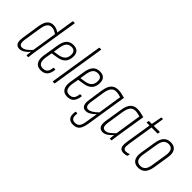

<svg xmlns="http://www.w3.org/2000/svg" viewBox="-2 -1393 2297 2297"><g transform="rotate(45 1146.0 -245.0)"><path d="M99 6Q59 6 42 -24Q25 -54 35 -122L70 -350Q83 -426 113 -456.5Q143 -487 189 -487Q215 -487 241 -477Q267 -467 289 -450L283 -416Q261 -434 237 -444Q213 -454 191 -454Q169 -454 152.5 -444.5Q136 -435 123.5 -412Q111 -389 104 -346L69 -124Q61 -71 72 -49.5Q83 -28 110 -28Q137 -28 169 -50.5Q201 -73 233 -112L230 -77Q196 -36 163.5 -15Q131 6 99 6ZM220 0Q215 0 215 -6Q217 -28 220.5 -54Q224 -80 226 -96V-99L317 -677Q318 -683 324 -683H346Q352 -683 351 -677L261 -114Q256 -82 252.5 -55Q249 -28 247 -6Q247 0 242 0Z M460 6Q402 6 376.5 -33.5Q351 -73 362 -146L394 -344Q406 -418 438 -452.5Q470 -487 527 -487Q573 -487 598 -462.5Q623 -438 623 -391Q623 -327 590 -290Q557 -253 487 -243L411 -231L396 -146Q388 -86 404.5 -57Q421 -28 462 -28Q502 -28 522 -50Q542 -72 547 -121Q548 -126 553 -126H574Q581 -126 580 -120Q573 -56 544 -25Q515 6 460 6ZM416 -264 481 -274Q537 -283 563 -310.5Q589 -338 589 -388Q589 -454 524 -454Q483 -454 460 -427.5Q437 -401 428 -342Z M663 0Q657 0 658 -6L764 -677Q765 -683 771 -683H793Q796 -683 797.5 -682Q799 -681 798 -677L692 -6Q691 0 685 0Z M908 6Q850 6 824.5 -33.5Q799 -73 810 -146L842 -344Q854 -418 886 -452.5Q918 -487 975 -487Q1021 -487 1046 -462.5Q1071 -438 1071 -391Q1071 -327 1038 -290Q1005 -253 935 -243L859 -231L844 -146Q836 -86 852.5 -57Q869 -28 910 -28Q950 -28 970 -50Q990 -72 995 -121Q996 -126 1001 -126H1022Q1029 -126 1028 -120Q1021 -56 992 -25Q963 6 908 6ZM864 -264 929 -274Q985 -283 1011 -310.5Q1037 -338 1037 -388Q1037 -454 972 -454Q931 -454 908 -427.5Q885 -401 876 -342Z M1283 -487Q1315 -487 1342 -480Q1369 -473 1399 -466L1318 46Q1306 126 1278.5 159.5Q1251 193 1193 193Q1156 193 1134 177Q1112 161 1105.5 132.5Q1099 104 1105 66Q1106 59 1110 59H1132Q1138 59 1137 66Q1130 113 1143.5 136.5Q1157 160 1195 160Q1235 160 1255 135Q1275 110 1284 46L1307 -98Q1273 -63 1243 -46.5Q1213 -30 1184 -30Q1145 -30 1128.5 -61.5Q1112 -93 1122 -154L1149 -338Q1161 -417 1194 -452Q1227 -487 1283 -487ZM1195 -64Q1242 -64 1314 -135L1361 -439Q1343 -445 1322 -449.5Q1301 -454 1281 -454Q1241 -454 1217.5 -426.5Q1194 -399 1183 -336L1155 -152Q1141 -64 1195 -64Z M1508 6Q1466 6 1448 -24.5Q1430 -55 1441 -123L1475 -338Q1487 -416 1519.5 -451.5Q1552 -487 1608 -487Q1641 -487 1668.5 -480Q1696 -473 1726 -466L1670 -115Q1664 -75 1660.5 -51.5Q1657 -28 1655 -6Q1655 0 1650 0H1628Q1624 0 1624 -6Q1625 -20 1626.5 -36.5Q1628 -53 1631 -68Q1605 -39 1573.5 -16.5Q1542 6 1508 6ZM1518 -28Q1547 -28 1576 -50Q1605 -72 1635 -104L1687 -439Q1667 -445 1646 -449.5Q1625 -454 1607 -454Q1565 -454 1542 -426.5Q1519 -399 1508 -336L1475 -125Q1467 -73 1477.5 -50.5Q1488 -28 1518 -28Z M1862 6Q1817 6 1801.5 -23.5Q1786 -53 1797 -122L1849 -448H1804Q1798 -448 1799 -454L1803 -476Q1804 -481 1809 -481H1855L1880 -611Q1881 -617 1886 -617H1904Q1910 -617 1909 -611L1888 -481H1987Q1994 -481 1992 -475L1988 -453Q1987 -448 1982 -448H1883L1831 -122Q1823 -68 1831.5 -47.5Q1840 -27 1870 -27Q1884 -27 1896.5 -30Q1909 -33 1920 -38Q1923 -39 1924.5 -37.5Q1926 -36 1925 -33L1921 -11Q1921 -6 1915 -4Q1905 1 1890.5 3.5Q1876 6 1862 6Z M2108 6Q2049 6 2022.5 -33Q1996 -72 2007 -146L2039 -343Q2051 -418 2083.5 -452.5Q2116 -487 2173 -487Q2232 -487 2258.5 -448.5Q2285 -410 2273 -335L2242 -138Q2230 -64 2197.5 -29Q2165 6 2108 6ZM2111 -28Q2152 -28 2175.5 -54.5Q2199 -81 2207 -139L2238 -335Q2247 -395 2229.5 -424.5Q2212 -454 2169 -454Q2128 -454 2105 -427Q2082 -400 2073 -342L2041 -146Q2032 -87 2050 -57.5Q2068 -28 2111 -28Z"/></g></svg>

Font: Sofia Sans Extra Condensed ExtraLight
Style: Italic
Weight: 250
Italic angle: -9°
Version: Version 4.100